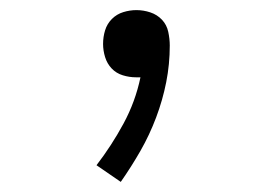

<svg xmlns="http://www.w3.org/2000/svg" viewBox="-20 -145 540 380"><path d="M219 215 171 182Q201 143 224.5 99.5Q248 56 258 8H249Q236 8 223 4Q210 0 201 -9.5Q192 -19 188 -32Q184 -45 184 -58Q184 -72 188 -85Q192 -98 201.5 -107.5Q211 -117 224 -121Q237 -125 250 -125Q264 -125 277.5 -120.5Q291 -116 300.5 -106Q310 -96 313 -82Q316 -68 316 -55Q316 -18 309 17.5Q302 53 289 87.5Q276 122 258 153.5Q240 185 219 215Z"/></svg>

Font: Iosevka Term Curly Light
Style: Regular
Weight: 300
Designer: Belleve Invis
Foundry: Belleve Invis
Version: Version 32.3.0